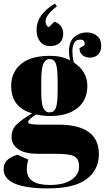

<svg xmlns="http://www.w3.org/2000/svg" viewBox="-30 -796 582 1066"><path d="M439 -545Q445 -576 415 -576Q372 -576 372 -510Q372 -484 379 -450Q455 -399 455 -319.5Q455 -240 400 -196Q345 -152 251 -152Q212 -152 170 -160Q126 -132 126 -118Q126 -104 190 -104H292Q519 -104 519 59Q519 147 450.5 198.5Q382 250 237 250Q-10 250 -10 143Q-10 85 67 63L127 90Q119 119 119 145Q119 231 247 231Q325 231 367 202Q409 173 409 130Q409 87 383.5 72.5Q358 58 282 58H185Q104 58 69 31Q34 4 34 -35.5Q34 -75 59 -101.5Q84 -128 148 -167Q32 -200 32 -319Q32 -394 86 -440Q140 -486 248 -486Q313 -486 359 -461Q353 -488 353 -510Q353 -566 383 -591Q413 -616 450 -616Q487 -616 509.5 -596.5Q532 -577 532 -543Q532 -509 514 -492.5Q496 -476 470.5 -476Q445 -476 428.5 -489.5Q412 -503 411 -528ZM199 -287Q199 -220 210.5 -196Q222 -172 245.5 -172Q269 -172 279.5 -195.5Q290 -219 290 -292V-341Q290 -419 280 -443.5Q270 -468 246.5 -468Q223 -468 211 -442.5Q199 -417 199 -341ZM275 -776 286 -761Q223 -713 223 -678Q223 -653 241 -645L272 -676Q321 -658 321 -609Q321 -576 301.5 -558Q282 -540 247.5 -540Q213 -540 193 -564.5Q173 -589 173 -631Q173 -716 275 -776Z"/></svg>

Font: Abril Fatface
Style: Regular
Weight: 400
Designer: Veronika Burian, Jos Scaglione
Foundry: TypeTogether
Version: Version 1.001